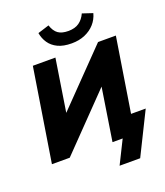

<svg xmlns="http://www.w3.org/2000/svg" viewBox="-192 -1065 1177 1367"><g transform="rotate(-20 396.5 -381.0)"><path d="M474 175 561 0H484L559 -481L604 -458L160 0H25L137 -705H308L233 -226L188 -249L631 -705H766L677 -144H788L630 175ZM453 -760Q390 -760 348.5 -780Q307 -800 284 -834Q261 -868 254 -910L340 -937Q355 -891 383 -871Q411 -851 460 -851Q511 -851 542.5 -873.5Q574 -896 592 -936L670 -910Q658 -865 628 -831.5Q598 -798 553.5 -779Q509 -760 453 -760Z"/></g></svg>

Font: Nunito Sans 12pt Black
Style: Italic
Weight: 900
Italic angle: -9°
Designer: Vernon Adams
Foundry: Vernon Adams
Version: Version 3.101;gftools[0.9.27]